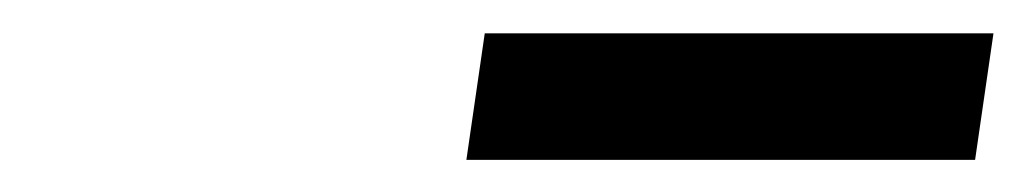

<svg xmlns="http://www.w3.org/2000/svg" viewBox="-20 -762 625 117"><path d="M574.2 -664.6 585.4 -741.7H275.4L264.2 -664.6Z"/></svg>

Font: Winston SemiBold
Style: Italic
Weight: 600
Italic angle: -8.13011°
Designer: Vernon Adams, Kim Jin-seong, David Berlow, Cristiano Sobral
Foundry: The Winston Project Authors
Version: Version 3.004